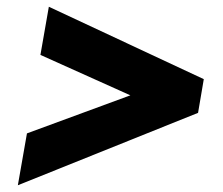

<svg xmlns="http://www.w3.org/2000/svg" viewBox="-20 -547 661 570"><path d="M367 -264 60 -151 33 3 568 -212 585 -312 125 -527 100 -384Z"/></svg>

Font: Jost
Style: Bold Italic
Weight: 700
Italic angle: -5°
Version: Version 3.710